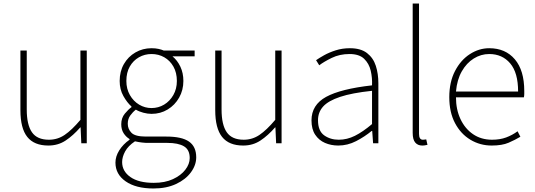

<svg xmlns="http://www.w3.org/2000/svg" viewBox="-20 -814 3041 1091"><path d="M255 13Q174 13 135 -36Q96 -85 96 -188V-527H132V-192Q132 -105 161.5 -62.5Q191 -20 258 -20Q307 -20 347.5 -47.5Q388 -75 437 -133V-527H473V0H442L438 -90H436Q396 -44 353 -15.5Q310 13 255 13Z M852 257Q752 257 694 216.5Q636 176 636 110Q636 75 657.5 40.5Q679 6 716 -20V-24Q696 -36 682.5 -57Q669 -78 669 -108Q669 -144 689.5 -168.5Q710 -193 727 -205V-209Q702 -231 681 -268.5Q660 -306 660 -354Q660 -408 684 -450Q708 -492 749.5 -516Q791 -540 841 -540Q864 -540 881.5 -536Q899 -532 910 -527H1086V-494H960Q988 -471 1005 -435Q1022 -399 1022 -354Q1022 -302 998 -259.5Q974 -217 933 -192Q892 -167 841 -167Q819 -167 794.5 -173.5Q770 -180 752 -191Q734 -177 720 -157.5Q706 -138 706 -111Q706 -81 727 -59.5Q748 -38 809 -38H926Q1013 -38 1054 -9.5Q1095 19 1095 80Q1095 124 1065 165Q1035 206 980.5 231.5Q926 257 852 257ZM841 -200Q880 -200 912.5 -219.5Q945 -239 965 -274Q985 -309 985 -354Q985 -401 965.5 -435.5Q946 -470 913.5 -488.5Q881 -507 841 -507Q802 -507 769.5 -488.5Q737 -470 717.5 -436Q698 -402 698 -354Q698 -309 718 -274Q738 -239 770.5 -219.5Q803 -200 841 -200ZM854 225Q917 225 962.5 204Q1008 183 1033 150.5Q1058 118 1058 84Q1058 37 1025.5 17.5Q993 -2 931 -2H811Q806 -2 787.5 -4Q769 -6 747 -11Q708 15 691 46.5Q674 78 674 107Q674 159 721 192Q768 225 854 225Z M1362 13Q1281 13 1242 -36Q1203 -85 1203 -188V-527H1239V-192Q1239 -105 1268.5 -62.5Q1298 -20 1365 -20Q1414 -20 1454.5 -47.5Q1495 -75 1544 -133V-527H1580V0H1549L1545 -90H1543Q1503 -44 1460 -15.5Q1417 13 1362 13Z M1902 13Q1861 13 1826.5 -2Q1792 -17 1771 -48.5Q1750 -80 1750 -130Q1750 -218 1833 -263.5Q1916 -309 2094 -329Q2096 -372 2086.5 -412.5Q2077 -453 2049 -480Q2021 -507 1966 -507Q1910 -507 1865 -485Q1820 -463 1794 -443L1776 -472Q1793 -484 1821.5 -500Q1850 -516 1887.5 -528Q1925 -540 1968 -540Q2030 -540 2065.5 -512.5Q2101 -485 2115.5 -440Q2130 -395 2130 -341V0H2100L2095 -70H2092Q2052 -37 2003.5 -12Q1955 13 1902 13ZM1905 -20Q1952 -20 1997 -42.5Q2042 -65 2094 -109V-298Q1980 -286 1912.5 -263.5Q1845 -241 1816 -208.5Q1787 -176 1787 -131Q1787 -70 1822 -45Q1857 -20 1905 -20Z M2379 13Q2354 13 2339.5 -4Q2325 -21 2325 -59V-794H2361V-53Q2361 -20 2383 -20Q2386 -20 2390 -20.5Q2394 -21 2402 -22L2409 9Q2402 10 2396 11.5Q2390 13 2379 13Z M2774 13Q2708 13 2653 -20Q2598 -53 2565.5 -114.5Q2533 -176 2533 -262Q2533 -348 2565.5 -410.5Q2598 -473 2650 -506.5Q2702 -540 2760 -540Q2852 -540 2905.5 -477Q2959 -414 2959 -297Q2959 -289 2959 -280.5Q2959 -272 2957 -261H2571Q2571 -192 2596.5 -137.5Q2622 -83 2668 -51.5Q2714 -20 2776 -20Q2821 -20 2856 -33Q2891 -46 2921 -68L2937 -37Q2907 -19 2870 -3Q2833 13 2774 13ZM2571 -294H2924Q2924 -401 2879 -454Q2834 -507 2760 -507Q2713 -507 2672 -481.5Q2631 -456 2604 -408.5Q2577 -361 2571 -294Z"/></svg>

Font: Source Han Sans SC ExtraLight
Style: Regular
Weight: 250
Designer: Ryoko NISHIZUKA 西塚涼子 (kana, bopomofo & ideographs); Paul D. Hunt (Latin, Greek & Cyrillic); Sandoll Communications 산돌커뮤니
Foundry: Adobe
Version: Version 2.004;hotconv 1.0.118;makeotfexe 2.5.65603